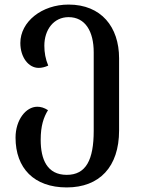

<svg xmlns="http://www.w3.org/2000/svg" viewBox="-20 -568 619 840"><path d="M272 252C415 252 501 162 501 3V-313C501 -450 423 -548 280 -548C163 -548 69 -473 69 -380C69 -317 105 -271 149 -271C162 -271 176 -274 191 -281C179 -310 174 -338 174 -368C174 -438 215 -493 280 -493C353 -493 390 -431 390 -339V4C390 132 356 197 272 197C186 197 158 129 158 44C158 -18 171 -55 190 -86C173 -97 158 -101 143 -101C93 -101 48 -43 48 34C48 168 129 252 272 252Z"/></svg>

Font: Noto Serif Georgian Medium
Style: Regular
Weight: 500
Designer: Monotype Design Team, Akaki Razmadze
Foundry: Google LLC
Version: Version 2.003